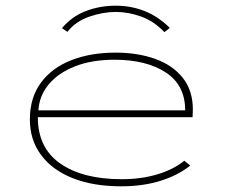

<svg xmlns="http://www.w3.org/2000/svg" viewBox="-20 -645 790 675"><path d="M406 10Q308 10 236 -18.5Q164 -47 124.5 -100Q85 -153 85 -225Q85 -302 124 -354.5Q163 -407 231 -433.5Q299 -460 386 -460Q464 -460 525.5 -438Q587 -416 622.5 -371.5Q658 -327 658 -260Q658 -251 657.5 -246Q657 -241 657 -233H113Q113 -125 192 -70Q271 -15 408 -15Q476 -15 533 -32Q590 -49 628 -80L649 -63Q605 -28 543.5 -9Q482 10 406 10ZM115 -257H631Q631 -346 562.5 -390.5Q494 -435 383 -435Q302 -435 243 -411.5Q184 -388 151 -348Q118 -308 115 -257ZM217 -533 198 -546Q232 -587 281.5 -606Q331 -625 387 -625Q440 -625 487.5 -606.5Q535 -588 577 -547L558 -532Q522 -570 477 -586.5Q432 -603 387 -603Q342 -603 294 -586.5Q246 -570 217 -533Z"/></svg>

Font: Inconsolata ExtraExpanded ExtraLight
Style: Regular
Weight: 200
Width: 8
Monospace: yes
Designer: Raph Levien, Cyreal, Brenton Simpson
Foundry: Raph Levien, Cyreal, Google
Version: Version 3.100; ttfautohint (v1.8.4.7-5d5b)